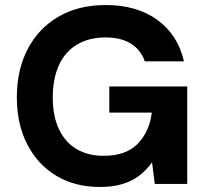

<svg xmlns="http://www.w3.org/2000/svg" viewBox="-20 -732 825 764"><path d="M378 12Q278 12 204 -32.5Q130 -77 88.5 -157.5Q47 -238 47 -345Q47 -453 89.5 -535.5Q132 -618 211.5 -665Q291 -712 401 -712Q525 -712 606.5 -652.5Q688 -593 712 -488H556Q541 -533 501.5 -558Q462 -583 400 -583Q333 -583 285.5 -554Q238 -525 214 -471.5Q190 -418 190 -344Q190 -270 214.5 -218Q239 -166 284.5 -139Q330 -112 392 -112Q482 -112 528.5 -160.5Q575 -209 584 -284H415V-388H725V0H596L585 -86Q563 -55 534 -33Q505 -11 466.5 0.5Q428 12 378 12Z"/></svg>

Font: DM Sans 11pt ExtraBold
Style: Regular
Weight: 800
Version: Version 4.004;gftools[0.9.30]